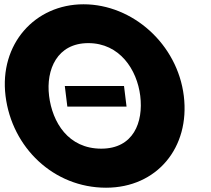

<svg xmlns="http://www.w3.org/2000/svg" viewBox="-20 -860 984 895"><path d="M282.1 -459 293.9 -363H569.9L558.1 -459ZM5.8 -413C35.4 -172 230.3 15 474.3 15C711.3 15 866.4 -172 836.8 -413C807.2 -654 598.4 -840 369.4 -840C142.4 -840 -23.8 -654 5.8 -413ZM208.8 -413C193.7 -536 246.6 -659 391.6 -659C537.6 -659 618.7 -536 633.8 -413C648.9 -290 602 -167 452 -167C298 -167 223.9 -290 208.8 -413Z"/></svg>

Font: Hussar
Style: BdOpOblOne
Weight: 700
Foundry: Cannot Into Space Fonts
Version: Version 2.00